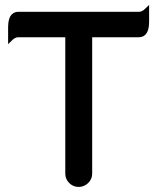

<svg xmlns="http://www.w3.org/2000/svg" viewBox="-20 -739 635 774"><path d="M243.2 -39.1V-588.9H53.7Q40.5 -588.9 27.8 -575.7L12.7 -561V-629.9Q12.7 -666 27.8 -681.2Q38.1 -691.4 53.7 -691.4H540Q553.2 -691.4 565.9 -704.6L581.1 -719.2V-650.4Q581.1 -614.3 565.9 -599.1Q555.7 -588.9 540 -588.9H351.6V-39.1Q351.6 -16.6 335.2 -1Q318.8 14.6 296.9 14.6Q274.9 14.6 259 -1.2Q243.2 -17.1 243.2 -39.1Z"/></svg>

Font: YuPearl-SemiBold
Style: SemiBold
Weight: 600
Designer: Max Yao
Foundry: Max-Everyday
Version: Version 1.011; ttfautohint (v1.8.3)